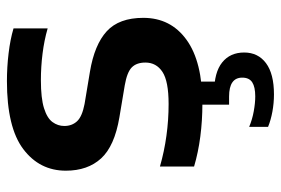

<svg xmlns="http://www.w3.org/2000/svg" viewBox="-148 -446 810 554"><g transform="rotate(-90 257.0 -169.0)"><path d="M235 10Q186 10 140 4Q94 -2 53.5 -14V-112.5Q97 -100 142.2 -93.8Q187.5 -87.5 234 -87.5Q299.5 -87.5 326.5 -105.2Q353.5 -123 353.5 -154.5Q353.5 -180 339.5 -193.8Q325.5 -207.5 288 -214L195.5 -229.5Q112.5 -243.5 77 -282.2Q41.5 -321 41.5 -384Q41.5 -460 104 -507Q166.5 -554 300 -554Q340.5 -554 380.2 -549.2Q420 -544.5 452 -535V-436.5Q417.5 -446.5 379.5 -451.2Q341.5 -456 302.5 -456Q250.5 -456 221.8 -447Q193 -438 181.8 -422.5Q170.5 -407 170.5 -388.5Q170.5 -366.5 184 -351.8Q197.5 -337 234 -330L327 -314.5Q405 -301.5 443.8 -266Q482.5 -230.5 482.5 -160.5Q482.5 -81.5 419.2 -35.8Q356 10 235 10ZM261.5 216.5Q236.5 216.5 212 212Q187.5 207.5 168 199.5V145Q189.5 154 213 158.2Q236.5 162.5 256 162.5Q283 162.5 296.5 153.8Q310 145 310 125Q310 87 255.5 87H232V-10H298.5V65.5L268.5 44Q325 44 353.8 67Q382.5 90 382.5 130.5Q382.5 170.5 351.8 193.5Q321 216.5 261.5 216.5Z"/></g></svg>

Font: Encode Sans SemiExpanded SemiBold
Style: Regular
Weight: 600
Width: 6
Designer: Multiple Designers
Foundry: Impallari Type
Version: Version 3.002